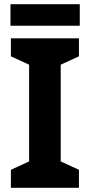

<svg xmlns="http://www.w3.org/2000/svg" viewBox="-20 -897 429 917"><path d="M357 0H32V-86L119 -126V-588L32 -628V-714H357V-628L270 -588V-126L357 -86ZM361 -877V-774H30V-877Z"/></svg>

Font: Noto Sans
Style: Bold
Weight: 700
Designer: Monotype Design Team
Foundry: Monotype Imaging Inc.
Version: Version 2.000;GOOG;noto-source:20170915:90ef993387c0; ttfaut